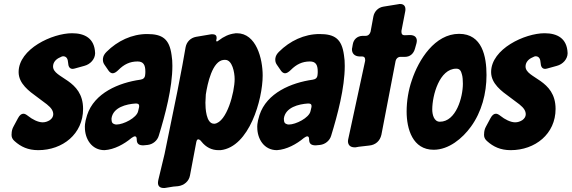

<svg xmlns="http://www.w3.org/2000/svg" viewBox="-20 -743 2855 959"><path d="M320 -431C321 -410 328 -399 343 -399C346 -399 350 -400 354 -401L401 -414C432 -422 454 -448 455 -475V-479C452 -551 404 -577 340 -577C242 -577 73 -499 73 -383C73 -325 126 -287 166 -258L214 -222C238 -203 246 -188 246 -172C246 -161 240 -151 229 -143C218 -136 206 -132 193 -132C170 -132 141 -147 120 -164C111 -171 104 -175 97 -175C87 -175 78 -168 70 -153L48 -112C41 -100 38 -87 38 -74C38 -73 34 -54 53 -38C84 -10 120 7 171 7C293 7 395 -74 395 -199C395 -348 245 -350 245 -411C245 -432 260 -448 279 -456C288 -461 292 -462 295 -462C314 -462 319 -446 320 -431Z M512 -484C493 -465 494 -449 494 -444C494 -435 497 -426 503 -418L523 -389C529 -381 536 -377 543 -377C551 -377 561 -383 572 -394C599 -421 628 -436 667 -436C696 -436 706 -419 706 -386C706 -381 706 -375 705 -369C704 -355 696 -347 681 -345C574 -330 451 -279 415 -168C402 -128 404 -108 404 -107C404 -49 438 7 502 7C551 4 600 -23 637 -54C644 -59 650 -62 654 -62C660 -62 663 -57 663 -46C663 -23 676 -17 696 -17L717 -19C744 -22 766 -41 773 -65C805 -169 841 -304 841 -414C841 -433 840 -451 837 -468C826 -549 791 -573 715 -573C639 -573 567 -539 512 -484ZM670 -188C663 -154 596 -121 562 -121C557 -121 552 -122 549 -124C537 -128 537 -141 537 -152C545 -207 611 -223 657 -226C667 -226 675 -225 675 -213C675 -210 675 -208 674 -205Z M1071 -540C1068 -537 1065 -536 1063 -536C1061 -536 1060 -538 1060 -541C1060 -542 1060 -544 1061 -546C1062 -549 1062 -551 1062 -554C1062 -571 1049 -572 1036 -572L959 -559C932 -554 912 -534 907 -507L891 -417L866 -287L802 26L771 155C770 160 769 165 769 170C769 187 779 196 798 196C801 196 805 196 809 195L846 189L869 187C900 183 924 162 929 133L960 -31C962 -42 965 -47 970 -47C975 -47 981 -43 986 -36C1009 -7 1038 7 1071 7H1082C1225 -9 1292 -246 1292 -366C1292 -450 1260 -577 1163 -577C1158 -577 1155 -577 1152 -576C1125 -573 1098 -561 1071 -540ZM1049 -125C1009 -125 1006 -204 1006 -230L1008 -271C1016 -323 1040 -441 1099 -444H1105C1140 -444 1152 -382 1152 -348C1152 -283 1113 -133 1052 -125Z M1373 -484C1354 -465 1355 -449 1355 -444C1355 -435 1358 -426 1364 -418L1384 -389C1390 -381 1397 -377 1404 -377C1412 -377 1422 -383 1433 -394C1460 -421 1489 -436 1528 -436C1557 -436 1567 -419 1567 -386C1567 -381 1567 -375 1566 -369C1565 -355 1557 -347 1542 -345C1435 -330 1312 -279 1276 -168C1263 -128 1265 -108 1265 -107C1265 -49 1299 7 1363 7C1412 4 1461 -23 1498 -54C1505 -59 1511 -62 1515 -62C1521 -62 1524 -57 1524 -46C1524 -23 1537 -17 1557 -17L1578 -19C1605 -22 1627 -41 1634 -65C1666 -169 1702 -304 1702 -414C1702 -433 1701 -451 1698 -468C1687 -549 1652 -573 1576 -573C1500 -573 1428 -539 1373 -484ZM1531 -188C1524 -154 1457 -121 1423 -121C1418 -121 1413 -122 1410 -124C1398 -128 1398 -141 1398 -152C1406 -207 1472 -223 1518 -226C1528 -226 1536 -225 1536 -213C1536 -210 1536 -208 1535 -205Z M2002 -567C1987 -567 1985 -575 1985 -588L2004 -686C2005 -690 2005 -694 2005 -697C2005 -713 1996 -723 1979 -723C1976 -723 1973 -723 1970 -722L1896 -710C1869 -706 1850 -686 1845 -661L1831 -585C1828 -573 1819 -564 1807 -564H1791C1764 -563 1746 -546 1742 -521L1739 -504C1738 -501 1738 -499 1738 -496C1738 -477 1750 -462 1775 -461H1787C1802 -461 1804 -453 1804 -440L1720 -51C1719 -46 1718 -42 1718 -38C1718 -19 1729 -7 1752 -7C1755 -7 1758 -7 1761 -8L1772 -10L1824 -16C1856 -19 1878 -39 1885 -70L1956 -439C1959 -451 1968 -459 1980 -459H2003C2027 -459 2046 -474 2053 -501L2060 -526C2061 -531 2062 -535 2062 -539C2062 -554 2054 -568 2027 -568Z M2273 -574C2152 -574 2071 -445 2037 -342C2020 -293 2011 -238 2011 -186C2011 -99 2041 5 2146 5C2222 5 2290 -52 2332 -110C2386 -184 2410 -277 2410 -368C2410 -460 2389 -574 2273 -574ZM2177 -135C2147 -135 2139 -172 2139 -196C2139 -267 2175 -400 2259 -400C2278 -400 2283 -387 2287 -372C2291 -361 2292 -338 2292 -325C2292 -257 2258 -135 2177 -135Z M2680 -431C2681 -410 2688 -399 2703 -399C2706 -399 2710 -400 2714 -401L2761 -414C2792 -422 2814 -448 2815 -475V-479C2812 -551 2764 -577 2700 -577C2602 -577 2433 -499 2433 -383C2433 -325 2486 -287 2526 -258L2574 -222C2598 -203 2606 -188 2606 -172C2606 -161 2600 -151 2589 -143C2578 -136 2566 -132 2553 -132C2530 -132 2501 -147 2480 -164C2471 -171 2464 -175 2457 -175C2447 -175 2438 -168 2430 -153L2408 -112C2401 -100 2398 -87 2398 -74C2398 -73 2394 -54 2413 -38C2444 -10 2480 7 2531 7C2653 7 2755 -74 2755 -199C2755 -348 2605 -350 2605 -411C2605 -432 2620 -448 2639 -456C2648 -461 2652 -462 2655 -462C2674 -462 2679 -446 2680 -431Z"/></svg>

Font: Bangerz
Style: Bold
Weight: 700
Designer: vernon adams
Foundry: Vernon Adams
Version: Version 2.10;December 28, 2023;FontCreator 13.0.0.2683 64-bi